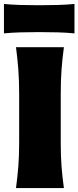

<svg xmlns="http://www.w3.org/2000/svg" viewBox="-31 -952 397 972"><path d="M50 0Q57.5 -56.5 61.8 -109.8Q66 -163 66 -230.5V-474Q66 -544.5 61.8 -599.5Q57.5 -654.5 50 -713H292.5Q284.5 -654.5 280.5 -599.5Q276.5 -544.5 276.5 -474V-230.5Q276.5 -163 280.5 -109.8Q284.5 -56.5 292.5 0ZM-11 -783V-932Q29 -928 73.8 -926.8Q118.5 -925.5 167.5 -925.5Q216.5 -925.5 261.2 -926.8Q306 -928 346 -932V-783Q306 -787 261.2 -788.2Q216.5 -789.5 167.5 -789.5Q118.5 -789.5 73.8 -788.2Q29 -787 -11 -783Z"/></svg>

Font: Commissioner Flair ExtraBold
Style: Regular
Weight: 800
Designer: Kostas Bartsokas
Foundry: Kostas Bartsokas
Version: Version 1.000; ttfautohint (v1.8.3)